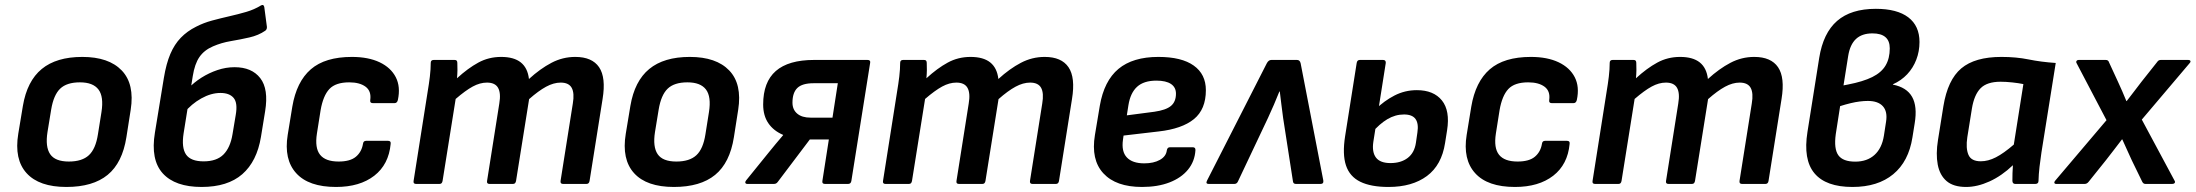

<svg xmlns="http://www.w3.org/2000/svg" viewBox="-20 -730 8714 762"><path d="M243.5 12Q135.3 12 85.6 -42.7Q35.8 -97.4 52.5 -199.1L70.8 -309.6Q87.4 -408.3 145.7 -456.2Q203.9 -504.1 306.7 -504.1Q411.6 -504.1 463.1 -450.4Q514.7 -396.6 498.7 -294.3L481.7 -185.8Q465.7 -83.8 407.1 -35.9Q348.6 12 243.5 12ZM253.2 -88.9Q305.7 -88.9 332.7 -114Q359.8 -139 368.7 -197.2L382.7 -285.3Q392.3 -346.4 370.8 -374.8Q349.2 -403.2 297.3 -403.2Q244.9 -403.2 218.8 -378.1Q192.7 -353 183.1 -295.2L168.5 -206.1Q159.2 -147.3 179.1 -118.1Q199 -88.9 253.2 -88.9Z M780.1 12Q675 12 626 -41.9Q577.1 -95.9 594.8 -203.4L630.4 -421.1Q639.7 -477.4 656 -515.8Q672.4 -554.2 697.6 -580.2Q722.8 -606.3 758.2 -624Q787.8 -639.3 821.4 -648.4Q854.9 -657.4 889.9 -665.4Q925 -673.4 957.1 -682.7Q989.1 -692.1 1015.2 -708.1Q1020.5 -711.4 1024.2 -709.6Q1027.9 -707.8 1028.9 -701.8L1039.3 -623.3Q1039.9 -613.3 1032.6 -608Q1005.8 -589.6 969.8 -581.4Q933.8 -573.2 896.3 -566.9Q858.8 -560.6 825.2 -546Q790.3 -531 771.5 -503.7Q752.7 -476.4 745 -427.8L708.7 -200.9Q699.8 -143.4 718.5 -116.5Q737.3 -89.6 788.1 -89.6Q839.9 -89.6 866.9 -116.8Q894 -144.1 902.7 -196.9L915.6 -274Q923.9 -321.5 907.3 -341.3Q890.7 -361.1 854.8 -361.1Q817.6 -361.1 778.7 -339.3Q739.9 -317.6 710.7 -282.1L727.1 -379.1Q750 -403 779.6 -421.8Q809.3 -440.6 842.8 -451.9Q876.3 -463.3 910.9 -463.3Q979.3 -463.3 1012.9 -419.9Q1046.6 -376.6 1032.3 -288.8L1015.7 -186.9Q999.7 -89.5 941.6 -38.7Q883.5 12 780.1 12Z M1313.5 12Q1205 12 1155.6 -42.6Q1106.1 -97.1 1121.8 -194.5L1140.1 -306.6Q1156.8 -405.7 1213.5 -454.9Q1270.3 -504.1 1376.7 -504.1Q1441.9 -504.1 1486.6 -482.9Q1531.3 -461.6 1550.8 -423.5Q1570.3 -385.4 1559 -333.1Q1556 -320.7 1546 -320.7H1459.5Q1447.4 -320.7 1449.4 -333.1Q1454.4 -368.3 1431 -385.8Q1407.6 -403.2 1366 -403.2Q1312.2 -403.2 1287.3 -376.8Q1262.4 -350.4 1252.4 -292.6L1237.8 -200.2Q1228.8 -142.7 1250.3 -115.8Q1271.7 -88.9 1323.9 -88.9Q1369.7 -88.9 1392.5 -108Q1415.2 -127.1 1420.5 -158.7Q1421.9 -171.1 1432.9 -171.1H1520.1Q1532.4 -171.1 1530.4 -158.7Q1522.8 -77.2 1465.4 -32.6Q1407.9 12 1313.5 12Z M1631.5 0Q1619.4 0 1621.4 -11.7L1677.4 -367Q1682.4 -396.1 1686 -425.9Q1689.5 -455.7 1689.5 -480.4Q1689.5 -492.1 1701.2 -492.1H1784Q1789.6 -492.1 1792.2 -489.6Q1794.7 -487.1 1795 -481Q1795.7 -467.1 1795.5 -451.7Q1795.3 -436.4 1793.7 -419.4Q1836.9 -459 1878.2 -481.5Q1919.5 -504.1 1968.9 -504.1Q2019.6 -504.1 2046.9 -482.3Q2074.2 -460.5 2079.3 -416.5Q2124.1 -457.4 2168.6 -480.7Q2213.1 -504.1 2263.1 -504.1Q2329.8 -504.1 2357.6 -463.3Q2385.5 -422.4 2371.5 -337.1L2319.8 -11.7Q2317.8 0 2307.4 0H2214.8Q2202.8 0 2204.8 -12.4L2253.4 -319.2Q2260.4 -360.3 2249 -381.3Q2237.5 -402.2 2205.3 -402.2Q2177.4 -402.2 2147.2 -385.8Q2117 -369.4 2079.9 -336.6L2028 -11.7Q2027 -6.7 2024.3 -3.3Q2021.6 0 2015.6 0H1923Q1911 0 1913 -11.7L1961.6 -319.2Q1968.6 -360.3 1956.8 -381.3Q1945 -402.2 1912.7 -402.2Q1884.9 -402.2 1856.2 -386.6Q1827.5 -371 1788.4 -337.3L1736.4 -11.7Q1735.4 -6.7 1732.8 -3.3Q1730.1 0 1724.1 0Z M2654.5 12Q2546.3 12 2496.6 -42.7Q2446.8 -97.4 2463.5 -199.1L2481.8 -309.6Q2498.4 -408.3 2556.7 -456.2Q2614.9 -504.1 2717.7 -504.1Q2822.6 -504.1 2874.1 -450.4Q2925.7 -396.6 2909.7 -294.3L2892.7 -185.8Q2876.7 -83.8 2818.1 -35.9Q2759.6 12 2654.5 12ZM2664.2 -88.9Q2716.7 -88.9 2743.7 -114Q2770.8 -139 2779.7 -197.2L2793.7 -285.3Q2803.3 -346.4 2781.8 -374.8Q2760.2 -403.2 2708.3 -403.2Q2655.9 -403.2 2629.8 -378.1Q2603.7 -353 2594.1 -295.2L2579.5 -206.1Q2570.2 -147.3 2590.1 -118.1Q2610 -88.9 2664.2 -88.9Z M2946.5 0Q2939.5 0 2938.1 -4.4Q2936.8 -8.7 2941.1 -14L3030.1 -123.9Q3043.8 -141.3 3057.9 -157.9Q3072.1 -174.6 3087.8 -193.3L3088.1 -194.6Q3049.8 -210.9 3029.3 -241.1Q3008.8 -271.2 3008.8 -315.3Q3008.8 -404.3 3059 -448.2Q3109.3 -492.1 3211.1 -492.1H3422.8Q3435.5 -492.1 3433.5 -481L3358.8 -11.7Q3356.8 0 3345.8 0H3254.2Q3241.8 0 3243.8 -11.7L3269.5 -176.5H3194L3066.5 -7.7Q3063.5 -3.7 3059.8 -1.8Q3056.1 0 3050.8 0ZM3197.1 -263.1H3283.9L3305.1 -399.7H3208.8Q3164 -399.7 3144.5 -380.9Q3125.1 -362.1 3125.1 -322.6Q3125.1 -295 3143.9 -279.1Q3162.6 -263.1 3197.1 -263.1Z M3494.5 0Q3482.4 0 3484.4 -11.7L3540.4 -367Q3545.4 -396.1 3549 -425.9Q3552.5 -455.7 3552.5 -480.4Q3552.5 -492.1 3564.2 -492.1H3647Q3652.6 -492.1 3655.2 -489.6Q3657.7 -487.1 3658 -481Q3658.7 -467.1 3658.5 -451.7Q3658.3 -436.4 3656.7 -419.4Q3699.9 -459 3741.2 -481.5Q3782.5 -504.1 3831.9 -504.1Q3882.6 -504.1 3909.9 -482.3Q3937.2 -460.5 3942.3 -416.5Q3987.1 -457.4 4031.6 -480.7Q4076.1 -504.1 4126.1 -504.1Q4192.8 -504.1 4220.6 -463.3Q4248.5 -422.4 4234.5 -337.1L4182.8 -11.7Q4180.8 0 4170.4 0H4077.8Q4065.8 0 4067.8 -12.4L4116.4 -319.2Q4123.4 -360.3 4112 -381.3Q4100.5 -402.2 4068.3 -402.2Q4040.4 -402.2 4010.2 -385.8Q3980 -369.4 3942.9 -336.6L3891 -11.7Q3890 -6.7 3887.3 -3.3Q3884.6 0 3878.6 0H3786Q3774 0 3776 -11.7L3824.6 -319.2Q3831.6 -360.3 3819.8 -381.3Q3808 -402.2 3775.7 -402.2Q3747.9 -402.2 3719.2 -386.6Q3690.5 -371 3651.4 -337.3L3599.4 -11.7Q3598.4 -6.7 3595.8 -3.3Q3593.1 0 3587.1 0Z M4512.4 12Q4408.9 12 4359 -42.1Q4309.1 -96.1 4325.5 -194.3L4344.8 -310Q4361.8 -409 4418.9 -456.6Q4476 -504.1 4577.4 -504.1Q4669.6 -504.1 4717.7 -469.7Q4765.8 -435.4 4765.8 -372.1Q4765.8 -296 4718.4 -257.3Q4671.1 -218.7 4578.5 -208.3L4439.1 -192L4436.8 -175.5Q4430.1 -128.6 4452.2 -105.2Q4474.3 -81.7 4521.4 -81.7Q4558.7 -81.7 4583.3 -95.5Q4607.9 -109.3 4610.8 -133.2Q4612.8 -145.6 4623.2 -145.6H4713.7Q4725.1 -145.6 4724.4 -133.9Q4721.7 -89.4 4694.8 -56.7Q4668 -24 4621.4 -6Q4574.9 12 4512.4 12ZM4452.1 -272.2 4561.4 -286.5Q4607.6 -293.1 4627.3 -309.7Q4647.1 -326.3 4647.1 -358.2Q4647.1 -383.5 4627.4 -396.7Q4607.6 -410 4569.4 -410Q4519.6 -410 4492.8 -385.6Q4466.1 -361.2 4458.4 -312.3Z M4777 0Q4763.6 0 4770.6 -13.7L5007.6 -478.8Q5014.6 -492.1 5025.6 -492.1H5127.6Q5138.9 -492.1 5141.9 -478.8L5231.9 -13.7Q5233.9 0 5220.8 0H5123.2Q5112.8 0 5111.5 -9.7L5072.4 -261.7Q5069.1 -289.1 5065.6 -314.3Q5062.1 -339.4 5059.2 -366.8H5057.5Q5046.8 -339.8 5035.9 -314.6Q5024.9 -289.4 5012.5 -262.3L4893 -9.7Q4888.7 0 4878.7 0Z M5490.8 12Q5420.7 12 5378.6 -8.7Q5336.5 -29.3 5321.8 -73.6Q5307.1 -117.8 5318.5 -190L5364.4 -480.4Q5366.4 -492.1 5376.8 -492.1H5469.1Q5480.4 -492.1 5479.8 -480.4L5430.4 -166.8Q5424.5 -126.3 5440.9 -104.6Q5457.4 -82.8 5498.5 -82.8Q5540 -82.8 5566.7 -103.1Q5593.5 -123.4 5599.4 -163.2L5605.4 -204.7Q5610.7 -239.9 5597.8 -257.8Q5584.8 -275.7 5552.3 -275.7Q5517.4 -275.7 5485.8 -256.8Q5454.3 -237.9 5424.8 -203.1L5437.8 -295Q5473.4 -329.9 5514.5 -351Q5555.7 -372.2 5603 -372.2Q5669.7 -372.2 5702.6 -331.4Q5735.4 -290.5 5723.1 -212.8L5715.1 -162.4Q5701.7 -75 5643.2 -31.5Q5584.6 12 5490.8 12Z M5992.5 12Q5884 12 5834.6 -42.6Q5785.1 -97.1 5800.8 -194.5L5819.1 -306.6Q5835.8 -405.7 5892.5 -454.9Q5949.3 -504.1 6055.7 -504.1Q6120.9 -504.1 6165.6 -482.9Q6210.3 -461.6 6229.8 -423.5Q6249.3 -385.4 6238 -333.1Q6235 -320.7 6225 -320.7H6138.5Q6126.4 -320.7 6128.4 -333.1Q6133.4 -368.3 6110 -385.8Q6086.6 -403.2 6045 -403.2Q5991.2 -403.2 5966.3 -376.8Q5941.4 -350.4 5931.4 -292.6L5916.8 -200.2Q5907.8 -142.7 5929.3 -115.8Q5950.7 -88.9 6002.9 -88.9Q6048.7 -88.9 6071.5 -108Q6094.2 -127.1 6099.5 -158.7Q6100.9 -171.1 6111.9 -171.1H6199.1Q6211.4 -171.1 6209.4 -158.7Q6201.8 -77.2 6144.4 -32.6Q6086.9 12 5992.5 12Z M6310.5 0Q6298.4 0 6300.4 -11.7L6356.4 -367Q6361.4 -396.1 6365 -425.9Q6368.5 -455.7 6368.5 -480.4Q6368.5 -492.1 6380.2 -492.1H6463Q6468.6 -492.1 6471.2 -489.6Q6473.7 -487.1 6474 -481Q6474.7 -467.1 6474.5 -451.7Q6474.3 -436.4 6472.7 -419.4Q6515.9 -459 6557.2 -481.5Q6598.5 -504.1 6647.9 -504.1Q6698.6 -504.1 6725.9 -482.3Q6753.2 -460.5 6758.3 -416.5Q6803.1 -457.4 6847.6 -480.7Q6892.1 -504.1 6942.1 -504.1Q7008.8 -504.1 7036.6 -463.3Q7064.5 -422.4 7050.5 -337.1L6998.8 -11.7Q6996.8 0 6986.4 0H6893.8Q6881.8 0 6883.8 -12.4L6932.4 -319.2Q6939.4 -360.3 6928 -381.3Q6916.5 -402.2 6884.3 -402.2Q6856.4 -402.2 6826.2 -385.8Q6796 -369.4 6758.9 -336.6L6707 -11.7Q6706 -6.7 6703.3 -3.3Q6700.6 0 6694.6 0H6602Q6590 0 6592 -11.7L6640.6 -319.2Q6647.6 -360.3 6635.8 -381.3Q6624 -402.2 6591.7 -402.2Q6563.9 -402.2 6535.2 -386.6Q6506.5 -371 6467.4 -337.3L6415.4 -11.7Q6414.4 -6.7 6411.8 -3.3Q6409.1 0 6403.1 0Z M7331.8 12Q7226.6 12 7181.2 -42.2Q7135.7 -96.5 7153.4 -206.7L7200 -500.3Q7215.7 -598.8 7270.9 -646.9Q7326.2 -695 7424.7 -695Q7509.1 -695 7553.6 -661.2Q7598 -627.3 7598 -563.3Q7598 -526 7585.3 -493.2Q7572.7 -460.3 7549.2 -435.3Q7525.7 -410.3 7492.7 -395.6L7492.3 -394.2Q7547.3 -383.3 7568.6 -345.6Q7590 -307.9 7579 -241L7570 -184.9Q7555 -89.1 7493.8 -38.6Q7432.6 12 7331.8 12ZM7343.1 -88.5Q7389.9 -88.5 7419.3 -115Q7448.7 -141.4 7456.7 -191.2L7465.3 -247Q7471.7 -287.2 7452.7 -308.3Q7433.8 -329.4 7392.9 -329.4Q7377.7 -329.4 7360.6 -327.2Q7343.5 -325.1 7324.2 -320.4Q7305 -315.8 7283 -308.8L7265.7 -197.5Q7257.7 -139.4 7275.9 -113.9Q7294 -88.5 7343.1 -88.5ZM7296.4 -391.1 7313.9 -394.5Q7374.1 -406.1 7410.6 -424.2Q7447.1 -442.3 7463.5 -470.3Q7480 -498.2 7480 -538.1Q7480 -568 7462.7 -582.7Q7445.5 -597.5 7411.3 -597.5Q7369.8 -597.5 7346 -575.4Q7322.3 -553.3 7315 -508Z M7783.1 12Q7732.8 12 7705.6 -11.3Q7678.4 -34.6 7670.4 -76.7Q7662.4 -118.9 7671.4 -174.5L7692.8 -308.3Q7709.8 -413 7763.8 -458.6Q7817.9 -504.1 7923 -504.1Q7982.1 -504.1 8031.1 -494.1Q8080 -484.1 8138.7 -480.1L8082 -125.1Q8077.6 -96 8074.3 -67.5Q8071 -39 8070.3 -11.7Q8070 0 8057.3 0H7978.4Q7967.4 0 7966.7 -11.7Q7966.4 -26.3 7967.1 -42.3Q7967.7 -58.3 7968.7 -74.3Q7924.4 -32 7875.9 -10Q7827.4 12 7783.1 12ZM7841.3 -89.9Q7870.5 -89.9 7901.2 -105.7Q7931.9 -121.4 7972.3 -156.2L8010.3 -396.3Q7990.7 -400.3 7966 -402.9Q7941.2 -405.6 7919.9 -405.6Q7865.9 -405.6 7840.5 -379.8Q7815.1 -354.1 7806.1 -299.6L7787.8 -185.5Q7781.2 -141.6 7792.2 -115.8Q7803.1 -89.9 7841.3 -89.9Z M8141.3 0Q8134.3 0 8133.3 -4.2Q8132.3 -8.3 8136.6 -13L8340.2 -253L8221.6 -479.1Q8218.6 -484.1 8221.3 -488.1Q8224 -492.1 8229.3 -492.1H8337Q8347.4 -492.1 8350 -483L8385.5 -406Q8394.4 -387.3 8402.6 -368Q8410.7 -348.7 8419 -329H8420.4Q8435.3 -348.4 8450.3 -367.9Q8465.2 -387.3 8479.2 -405.7L8540.5 -483Q8544.2 -488.4 8547.5 -490.2Q8550.9 -492.1 8555.9 -492.1H8664.9Q8671.3 -492.1 8673.1 -488.2Q8674.9 -484.4 8669.9 -479.1L8480.3 -255.4L8610.3 -13Q8613.6 -8 8610.8 -4Q8607.9 0 8600.9 0H8494.6Q8486.2 0 8481.8 -9.1L8440.8 -93.3Q8431.1 -114 8422 -134.5Q8412.9 -155 8402.9 -176.7H8401.5Q8385.2 -155.4 8369.4 -134.8Q8353.6 -114.3 8338 -94.3L8269.7 -9.1Q8263 0 8253.3 0Z"/></svg>

Font: Sofia Sans Hairline
Style: Italic
Weight: 1
Italic angle: -9°
Designer: Botio Nikoltchev, Ani Petrova
Foundry: lettersoup
Version: Version 4.102